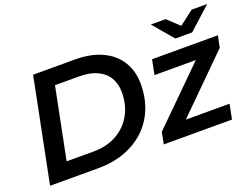

<svg xmlns="http://www.w3.org/2000/svg" viewBox="-111 -982 1597 1220"><g transform="rotate(-20 687.0 -372.0)"><path d="M41 0 181 -700H464Q571 -700 647 -664.5Q723 -629 763.5 -564Q804 -499 804 -411Q804 -318 772.5 -242Q741 -166 683.5 -112.5Q626 -59 546 -29.5Q466 0 368 0ZM193 -110H372Q466 -110 533.5 -148.5Q601 -187 637 -253Q673 -319 673 -403Q673 -460 648 -502Q623 -544 573.5 -567Q524 -590 450 -590H289ZM810 0 825 -79 1228 -477 1250 -434H905L925 -534H1370L1354 -455L952 -57L928 -100H1291L1271 0ZM1109 -607 993 -744H1093L1216 -629H1119L1269 -744H1374L1223 -607Z"/></g></svg>

Font: MOST Montserrat SemiBold
Style: Italic
Weight: 600
Italic angle: -11.3°
Designer: Julieta Ulanovsky
Foundry: Julieta Ulanovsky
Version: Version 8.000;March 11, 2024;FontCreator 15.0.0.2926 64-bit